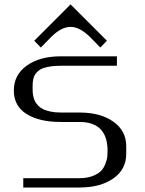

<svg xmlns="http://www.w3.org/2000/svg" viewBox="-20 -834 644 854"><path d="M293.9 -814.5 455.6 -652.8 426.3 -622.6 382.3 -667.5Q335.4 -714.4 293.9 -714.4Q251.5 -714.4 205.6 -667.5L161.6 -622.6L132.3 -652.8ZM500 -583.5V-541.5H250Q224.6 -541.5 205.1 -538.6Q185.5 -535.6 172.4 -531Q159.2 -526.4 150.1 -518.3Q141.1 -510.3 136.2 -502.9Q131.3 -495.6 128.7 -484.4Q126 -473.1 125.5 -464.8Q125 -456.5 125 -443.8Q125 -432.1 125.5 -423.8Q126 -415.5 128.7 -403.3Q131.3 -391.1 136.2 -382.3Q141.1 -373.5 150.4 -363.8Q159.7 -354 172.6 -347.9Q185.5 -341.8 205.3 -337.6Q225.1 -333.5 250 -333.5H333.5Q426.8 -333.5 484.1 -293Q541.5 -252.4 541.5 -183.1V-149.9Q541.5 -80.6 484.1 -40.3Q426.8 0 333.5 0H83.5V-41.5H333.5Q367.7 -41.5 392.6 -51.3Q417.5 -61 429.7 -74Q441.9 -86.9 449 -106Q456.1 -125 457.3 -136.7Q458.5 -148.4 458.5 -162.6Q458.5 -291.5 333.5 -291.5H250Q154.3 -291.5 97.9 -327.1Q41.5 -362.8 41.5 -431.2Q41.5 -501 99.1 -542.2Q156.7 -583.5 250 -583.5Z"/></svg>

Font: Gputeks
Style: Regular
Weight: 500
Version: Version 0.9